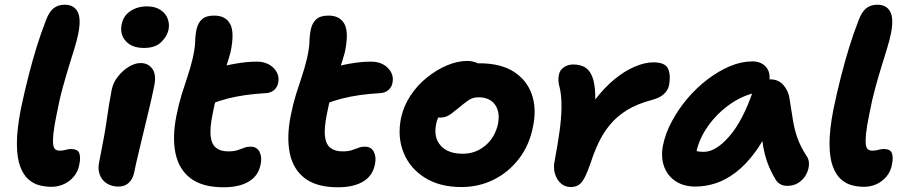

<svg xmlns="http://www.w3.org/2000/svg" viewBox="-20 -780 3840 813"><path d="M198 11Q174 11 148.5 5Q123 -1 101 -20Q79 -39 65.5 -75Q52 -111 51.5 -170Q51 -229 68 -317Q84 -393 100.5 -457.5Q117 -522 135 -580.5Q153 -639 175 -695Q188 -730 207 -745Q226 -760 254 -760Q292 -760 308 -731.5Q324 -703 312 -640Q306 -610 295.5 -576Q285 -542 272.5 -501.5Q260 -461 246 -410.5Q232 -360 220 -297Q209 -244 206 -213Q203 -182 205.5 -166.5Q208 -151 215.5 -146.5Q223 -142 231 -142Q243 -142 251.5 -144Q260 -146 267 -147.5Q274 -149 281 -149Q310 -149 316 -130.5Q322 -112 316 -84Q311 -55 293.5 -33.5Q276 -12 251 -0.5Q226 11 198 11Z M481 10Q453 10 432 -3.5Q411 -17 402.5 -40Q394 -63 399 -89Q412 -154 420 -198.5Q428 -243 432.5 -276Q437 -309 442 -338.5Q447 -368 453 -400Q459 -430 479 -455.5Q499 -481 525 -497Q551 -513 575 -513Q607 -513 624.5 -489.5Q642 -466 634 -421Q630 -401 622 -364.5Q614 -328 603 -283.5Q592 -239 581.5 -194.5Q571 -150 562 -112.5Q553 -75 549 -53Q543 -23 526 -6.5Q509 10 481 10ZM590 -577Q539 -577 513 -605.5Q487 -634 495 -676Q502 -713 532 -733Q562 -753 602 -753Q637 -753 659.5 -738Q682 -723 690 -701Q698 -679 694 -657Q689 -628 663.5 -602.5Q638 -577 590 -577Z M927 13Q837 13 787 -25Q737 -63 723 -131.5Q709 -200 727 -290Q737 -340 749 -379Q761 -418 773.5 -454.5Q786 -491 796 -533Q806 -578 806.5 -605.5Q807 -633 813 -659Q819 -684 836 -699Q853 -714 887 -714Q935 -714 954.5 -678.5Q974 -643 956 -558Q948 -529 938.5 -500Q929 -471 918.5 -440.5Q908 -410 898 -374.5Q888 -339 880 -296Q868 -237 872 -203Q876 -169 895 -154Q914 -139 946 -139Q970 -139 985.5 -144Q1001 -149 1013.5 -154Q1026 -159 1040 -159Q1068 -159 1079 -137Q1090 -115 1084 -86Q1075 -36 1034 -11.5Q993 13 927 13ZM871 -339Q826 -322 807 -340.5Q788 -359 795 -394Q801 -423 816.5 -446.5Q832 -470 880 -486Q924 -501 974.5 -510Q1025 -519 1067 -519Q1112 -519 1138.5 -492Q1165 -465 1158 -430Q1155 -412 1142 -400Q1129 -388 1110 -386Q1060 -383 1020.5 -377.5Q981 -372 945.5 -363Q910 -354 871 -339Z M1411 13Q1321 13 1271 -25Q1221 -63 1207 -131.5Q1193 -200 1211 -290Q1221 -340 1233 -379Q1245 -418 1257.5 -454.5Q1270 -491 1280 -533Q1290 -578 1290.5 -605.5Q1291 -633 1297 -659Q1303 -684 1320 -699Q1337 -714 1371 -714Q1419 -714 1438.5 -678.5Q1458 -643 1440 -558Q1432 -529 1422.5 -500Q1413 -471 1402.5 -440.5Q1392 -410 1382 -374.5Q1372 -339 1364 -296Q1352 -237 1356 -203Q1360 -169 1379 -154Q1398 -139 1430 -139Q1454 -139 1469.5 -144Q1485 -149 1497.5 -154Q1510 -159 1524 -159Q1552 -159 1563 -137Q1574 -115 1568 -86Q1559 -36 1518 -11.5Q1477 13 1411 13ZM1355 -339Q1310 -322 1291 -340.5Q1272 -359 1279 -394Q1285 -423 1300.5 -446.5Q1316 -470 1364 -486Q1408 -501 1458.5 -510Q1509 -519 1551 -519Q1596 -519 1622.5 -492Q1649 -465 1642 -430Q1639 -412 1626 -400Q1613 -388 1594 -386Q1544 -383 1504.5 -377.5Q1465 -372 1429.5 -363Q1394 -354 1355 -339Z M1934 12Q1842 12 1779 -27.5Q1716 -67 1689 -133.5Q1662 -200 1678 -280Q1689 -331 1718 -375Q1747 -419 1788 -452Q1829 -485 1873.5 -503.5Q1918 -522 1959 -522Q1976 -522 1992.5 -516.5Q2009 -511 2018.5 -499.5Q2028 -488 2024 -468Q2016 -432 1996 -405Q1976 -378 1929 -363Q1905 -355 1883.5 -339Q1862 -323 1847 -302Q1832 -281 1827 -256Q1815 -199 1845.5 -164Q1876 -129 1940 -129Q1994 -129 2035.5 -164Q2077 -199 2089 -257Q2098 -307 2075.5 -337.5Q2053 -368 2006 -368Q1982 -368 1964.5 -356Q1947 -344 1923 -324Q1905 -309 1893 -300Q1881 -291 1869.5 -286.5Q1858 -282 1842 -282Q1824 -282 1809 -300Q1794 -318 1802 -357Q1808 -385 1829.5 -413Q1851 -441 1881.5 -463Q1912 -485 1945.5 -498.5Q1979 -512 2010 -512Q2099 -512 2154.5 -477Q2210 -442 2231.5 -381.5Q2253 -321 2237 -244Q2222 -166 2178 -108.5Q2134 -51 2071 -19.5Q2008 12 1934 12Z M2396 12Q2373 12 2355.5 -3Q2338 -18 2330 -44Q2322 -70 2329 -101Q2342 -170 2349.5 -225Q2357 -280 2357.5 -323.5Q2358 -367 2352 -400Q2345 -426 2344.5 -438.5Q2344 -451 2347 -465Q2351 -484 2368 -495.5Q2385 -507 2407 -507Q2437 -507 2457 -495Q2477 -483 2488 -455Q2499 -427 2500.5 -379Q2502 -331 2495 -259L2428 -237Q2459 -304 2498.5 -356Q2538 -408 2581 -443.5Q2624 -479 2667 -497.5Q2710 -516 2747 -516Q2797 -516 2809 -488.5Q2821 -461 2813 -419Q2809 -399 2792 -382.5Q2775 -366 2741 -357Q2677 -340 2634.5 -313.5Q2592 -287 2563.5 -252.5Q2535 -218 2515.5 -177.5Q2496 -137 2481 -90Q2467 -50 2455.5 -28Q2444 -6 2430.5 3Q2417 12 2396 12Z M2925 10Q2874 10 2839.5 -13.5Q2805 -37 2791.5 -76.5Q2778 -116 2787 -163Q2797 -214 2824.5 -265.5Q2852 -317 2890.5 -362.5Q2929 -408 2975.5 -443.5Q3022 -479 3070.5 -499.5Q3119 -520 3166 -520Q3203 -520 3224 -496Q3245 -472 3236 -428Q3233 -412 3222 -403Q3211 -394 3197 -391Q3131 -380 3074.5 -341Q3018 -302 2979 -247.5Q2940 -193 2928 -134Q2925 -117 2924.5 -102.5Q2924 -88 2928 -66L2880 -168Q2901 -150 2918 -143.5Q2935 -137 2960 -137Q3011 -137 3068 -202.5Q3125 -268 3168 -393Q3177 -417 3198 -430.5Q3219 -444 3241 -444Q3277 -444 3298 -419Q3319 -394 3323 -363Q3331 -315 3337 -275Q3343 -235 3356 -197.5Q3369 -160 3395 -120Q3406 -105 3405.5 -84Q3405 -63 3394 -42Q3383 -21 3362.5 -7Q3342 7 3313 7Q3296 7 3283.5 -0.5Q3271 -8 3264 -20Q3249 -45 3238 -70Q3227 -95 3219.5 -123.5Q3212 -152 3207 -189Q3202 -226 3199 -274L3253 -278Q3220 -194 3179.5 -138.5Q3139 -83 3095.5 -50Q3052 -17 3009 -3.5Q2966 10 2925 10Z M3639 11Q3615 11 3589.5 5Q3564 -1 3542 -20Q3520 -39 3506.5 -75Q3493 -111 3492.5 -170Q3492 -229 3509 -317Q3525 -393 3541.5 -457.5Q3558 -522 3576 -580.5Q3594 -639 3616 -695Q3629 -730 3648 -745Q3667 -760 3695 -760Q3733 -760 3749 -731.5Q3765 -703 3753 -640Q3747 -610 3736.5 -576Q3726 -542 3713.5 -501.5Q3701 -461 3687 -410.5Q3673 -360 3661 -297Q3650 -244 3647 -213Q3644 -182 3646.5 -166.5Q3649 -151 3656.5 -146.5Q3664 -142 3672 -142Q3684 -142 3692.5 -144Q3701 -146 3708 -147.5Q3715 -149 3722 -149Q3751 -149 3757 -130.5Q3763 -112 3757 -84Q3752 -55 3734.5 -33.5Q3717 -12 3692 -0.5Q3667 11 3639 11Z"/></svg>

Font: Shantell Sans
Style: Bold Italic
Weight: 700
Italic angle: -11°
Designer: Stephen Nixon, Anya Danilova, Shantell Martin
Foundry: Arrow Type
Version: Version 1.011;[c5ecc13dd]